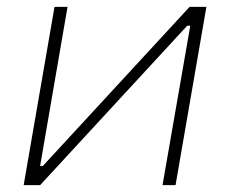

<svg xmlns="http://www.w3.org/2000/svg" viewBox="-20 -540 671 560"><path d="M49 0H97L526 -465H535L454 0H492L582 -520H533L105 -56H97L177 -520H139Z"/></svg>

Font: Fixel Display 20240404 ExLight
Style: Italic
Weight: 200
Italic angle: -10°
Designer: AlfaBravo + MacPaw
Foundry: Kyrylo Tkachov, Marchela Mozhyna, Serhii Makarenko, Maria Weinstein, Zakhar Kryvoshyya
Version: Version 1.211;Glyphs 3.2 (3225)